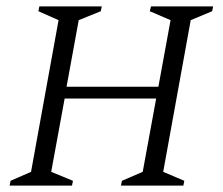

<svg xmlns="http://www.w3.org/2000/svg" viewBox="-20 -580 696 600"><path d="M10 0 13 -15 77 -43 163 -517 100 -545 103 -560H298L295 -545L226 -517L188 -309H475L513 -517L448 -545L452 -560H646L643 -545L576 -517L490 -43L556 -15L553 0H358L361 -15L426 -43L468 -272H182L140 -43L208 -15L205 0Z"/></svg>

Font: Spectral SC Light
Style: Italic
Weight: 300
Italic angle: -10°
Designer: Jean-Baptiste Levee
Foundry: Production Type
Version: Version 2.001